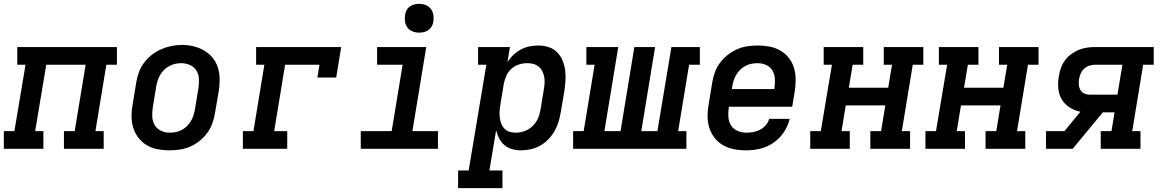

<svg xmlns="http://www.w3.org/2000/svg" viewBox="-27 -775 6047 1000"><path d="M-7 0V-92H48L106 -438H63V-530H582V-438H527L470 -92H513V0H306V-92H362L419 -438H214L156 -92H199V0Z M854 8Q823 8 792.5 2Q762 -4 737 -19Q712 -34 694 -57.5Q676 -81 667 -109.5Q658 -138 658 -169.5Q658 -201 664 -232L682 -342Q686 -369 695.5 -396Q705 -423 722 -446.5Q739 -470 762.5 -488.5Q786 -507 812.5 -518.5Q839 -530 866 -535.5Q893 -541 921 -541Q953 -541 982.5 -533.5Q1012 -526 1037.5 -511Q1063 -496 1081.5 -472.5Q1100 -449 1108.5 -420.5Q1117 -392 1117 -360.5Q1117 -329 1112 -298L1093 -188Q1089 -161 1079.5 -134Q1070 -107 1053 -83.5Q1036 -60 1013 -41.5Q990 -23 963.5 -11.5Q937 0 909 4Q881 8 854 8ZM856 -84Q872 -84 888 -87Q904 -90 918.5 -97.5Q933 -105 945.5 -117Q958 -129 966.5 -143Q975 -157 980 -172Q985 -187 988 -203L1006 -313Q1010 -338 1009 -362.5Q1008 -387 996.5 -406.5Q985 -426 963 -436Q941 -446 917 -446Q901 -446 885.5 -442.5Q870 -439 855.5 -431.5Q841 -424 829 -412.5Q817 -401 808.5 -387Q800 -373 795 -357.5Q790 -342 787 -327L769 -217Q765 -193 766 -168.5Q767 -144 778 -124.5Q789 -105 810.5 -94.5Q832 -84 856 -84Q856 -84 856 -84Q856 -84 856 -84Z M1238 0V-92H1293L1350 -438H1307V-530H1750L1724 -371H1626L1637 -438H1458L1401 -92H1469V0Z M1852 0V-92H2013L2070 -438H1937V-530H2193L2121 -92H2254V0ZM2156 -605Q2138 -605 2121.5 -611.5Q2105 -618 2095 -631.5Q2085 -645 2082.5 -662.5Q2080 -680 2083 -698Q2085 -711 2091 -722.5Q2097 -734 2108 -741.5Q2119 -749 2131.5 -752Q2144 -755 2156 -755Q2174 -755 2190.5 -748.5Q2207 -742 2217 -728.5Q2227 -715 2230 -697.5Q2233 -680 2230 -662Q2228 -649 2221.5 -637.5Q2215 -626 2204.5 -618.5Q2194 -611 2181.5 -608Q2169 -605 2156 -605Z M2359 205V113H2414L2506 -438H2463V-530H2629L2616 -451Q2629 -472 2647 -489Q2665 -506 2686.5 -517.5Q2708 -529 2731 -533.5Q2754 -538 2777 -538Q2805 -538 2831 -529.5Q2857 -521 2875 -502.5Q2893 -484 2903 -459.5Q2913 -435 2916.5 -408.5Q2920 -382 2918 -354Q2916 -326 2912 -298L2893 -188Q2889 -163 2881.5 -138.5Q2874 -114 2860.5 -91Q2847 -68 2828 -48.5Q2809 -29 2785.5 -16Q2762 -3 2736.5 2.5Q2711 8 2686 8Q2662 8 2639.5 1.5Q2617 -5 2600 -19.5Q2583 -34 2572.5 -54.5Q2562 -75 2557 -97L2522 113H2590V205ZM2658 -84Q2674 -84 2689.5 -87.5Q2705 -91 2719.5 -98.5Q2734 -106 2746 -117.5Q2758 -129 2767 -143Q2776 -157 2780.5 -172.5Q2785 -188 2788 -203L2806 -313Q2809 -329 2809.5 -345.5Q2810 -362 2807 -377Q2804 -392 2797 -405.5Q2790 -419 2778 -428.5Q2766 -438 2751 -442Q2736 -446 2719 -446Q2719 -446 2719 -446Q2719 -446 2719 -446Q2697 -446 2675.5 -439Q2654 -432 2637 -417Q2620 -402 2610.5 -381Q2601 -360 2597 -339L2579 -229Q2576 -212 2575 -195.5Q2574 -179 2576 -163Q2578 -147 2583.5 -132Q2589 -117 2599.5 -105.5Q2610 -94 2625.5 -89Q2641 -84 2658 -84Z M2958 0V-92H3013L3070 -438H3027V-530H3193L3121 -92H3205L3277 -530H3385L3313 -92H3397L3470 -530H3618V-438H3562L3505 -92H3548V0Z M3860 8Q3836 8 3812.5 5Q3789 2 3767.5 -5.5Q3746 -13 3727.5 -26Q3709 -39 3695.5 -56Q3682 -73 3673 -94Q3664 -115 3660.5 -138Q3657 -161 3658.5 -184.5Q3660 -208 3664 -232L3682 -342Q3686 -369 3695.5 -396Q3705 -423 3722 -446.5Q3739 -470 3762.5 -488.5Q3786 -507 3812 -518.5Q3838 -530 3866 -534Q3894 -538 3921 -538Q3952 -538 3982.5 -532Q4013 -526 4038.5 -511Q4064 -496 4082 -472.5Q4100 -449 4108.5 -420.5Q4117 -392 4117 -360.5Q4117 -329 4112 -298L4099 -219H3769V-217Q3765 -192 3766.5 -167.5Q3768 -143 3779.5 -123.5Q3791 -104 3813 -94Q3835 -84 3860 -84Q3877 -84 3895.5 -87Q3914 -90 3931 -99Q3948 -108 3961 -122.5Q3974 -137 3979 -156H4086Q4077 -119 4055.5 -86.5Q4034 -54 4001.5 -31.5Q3969 -9 3932.5 -0.5Q3896 8 3860 8ZM3785 -311H4006V-313Q4010 -337 4009 -361.5Q4008 -386 3997 -406Q3986 -426 3964.5 -436Q3943 -446 3919 -446Q3903 -446 3887.5 -443Q3872 -440 3857 -432.5Q3842 -425 3829.5 -413Q3817 -401 3808.5 -387Q3800 -373 3795 -358Q3790 -343 3787 -327Z M4193 0V-92H4248L4306 -438H4263V-530H4469V-438H4414L4394 -318H4599L4619 -438H4576V-530H4782V-438H4727L4670 -92H4713V0H4506V-92H4562L4584 -226H4378L4356 -92H4399V0Z M4793 0V-92H4848L4906 -438H4863V-530H5069V-438H5014L4994 -318H5199L5219 -438H5176V-530H5382V-438H5327L5270 -92H5313V0H5106V-92H5162L5184 -226H4978L4956 -92H4999V0Z M5421 0V-92H5517L5600 -193Q5570 -199 5544 -215.5Q5518 -232 5503 -257.5Q5488 -283 5485 -314.5Q5482 -346 5488 -378Q5491 -399 5498.5 -420.5Q5506 -442 5519.5 -460.5Q5533 -479 5552 -493Q5571 -507 5592 -515.5Q5613 -524 5634.5 -527Q5656 -530 5678 -530H5982V-438H5927L5870 -92H5913V0H5706V-92H5762L5778 -190H5717L5560 0ZM5648 -282H5793L5819 -438H5678Q5663 -438 5648 -433.5Q5633 -429 5621 -418.5Q5609 -408 5602.5 -393.5Q5596 -379 5593 -364Q5591 -349 5592 -334Q5593 -319 5600 -306.5Q5607 -294 5620 -288Q5633 -282 5648 -282Z"/></svg>

Font: Iosevka Slab SmBdExObl
Style: Regular
Weight: 600
Width: 7
Italic angle: -9°
Monospace: yes
Designer: Belleve Invis
Foundry: Belleve Invis
Version: Version 11.1.0; ttfautohint (v1.8.3)